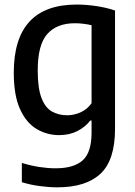

<svg xmlns="http://www.w3.org/2000/svg" viewBox="-20 -572 577 822"><path d="M225.5 230Q190 230 149.2 224.5Q108.5 219 73.5 208V125.5Q112.5 137.5 148.8 143Q185 148.5 218.5 148.5Q296 148.5 334 114.5Q372 80.5 372 -4.5V-56H366.5Q345.5 -28.5 311.5 -11Q277.5 6.5 233 6.5Q181.5 6.5 137.2 -19.5Q93 -45.5 66 -104.2Q39 -163 39 -261Q39 -552.5 308.5 -552.5Q349.5 -552.5 393.8 -545.8Q438 -539 472.5 -527V-20.5Q472.5 113.5 410.2 171.8Q348 230 225.5 230ZM268 -78.5Q297 -78.5 325.2 -91.2Q353.5 -104 372 -130V-464Q358 -467.5 338.8 -470Q319.5 -472.5 300.5 -472.5Q223.5 -472.5 182.5 -426.5Q141.5 -380.5 141.5 -270.5Q141.5 -194 157.8 -152.2Q174 -110.5 202.5 -94.5Q231 -78.5 268 -78.5Z"/></svg>

Font: Encode Sans SmCnd Md
Style: Regular
Weight: 500
Width: 4
Designer: Multiple Designers
Foundry: Impallari Type
Version: Version 3.002; ttfautohint (v1.8.3) -l 8 -r 50 -G 200 -x 14 